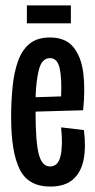

<svg xmlns="http://www.w3.org/2000/svg" viewBox="-20 -676 351 707"><path d="M165 11Q84 11 52.5 -52.5Q21 -116 21 -244Q21 -304 26.5 -357.5Q32 -411 46.5 -451.5Q61 -492 89 -515Q117 -538 164 -538Q222 -538 251 -501.5Q280 -465 287 -404.5Q294 -344 286 -270L111 -265V-263Q111 -152 123 -107.5Q135 -63 164 -63Q194 -63 203 -101.5Q212 -140 205 -207L289 -197Q297 -136 288 -89Q279 -42 249 -15.5Q219 11 165 11ZM164 -462Q135 -462 124 -422Q113 -382 111 -318L205 -321Q208 -389 199.5 -425.5Q191 -462 164 -462ZM79 -590V-656H241V-590Z"/></svg>

Font: Bricolage Grotesque 96pt Condensed
Style: Regular
Weight: 400
Width: 3
Designer: Mathieu Triay
Foundry: Atelier Triay
Version: Version 1.001; ttfautohint (v1.8.4.7-5d5b);gftools[0.9.33.de